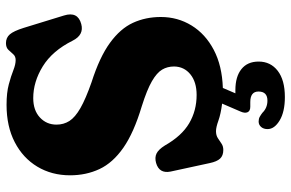

<svg xmlns="http://www.w3.org/2000/svg" viewBox="-186 -568 976 644"><g transform="rotate(-90 302.0 -246.0)"><path d="M417.5 133.5Q417.5 173.5 386.5 197.5Q355.5 221.5 298.5 221.5Q249 221.5 220 204Q191 186.5 191 163.5Q191 150 198.2 141.8Q205.5 133.5 216.5 133.5Q225.5 133.5 232.2 137.2Q239 141 245.5 146Q262 163 286.5 163Q317 163 317 133Q317 105.5 281.5 105.5H266Q251.5 105.5 247.5 96.2Q243.5 87 250 72.5L276.5 11Q241.5 6.5 219.2 -1.5Q197 -9.5 184 -9.5Q170 -9.5 160.5 -3.2Q151 3 142.2 9Q133.5 15 121 15Q102 15 92 4.2Q82 -6.5 77 -30.5L48.5 -162Q41 -200 77.5 -210.5Q95.5 -215.5 109 -209Q122.5 -202.5 136 -181Q168 -124.5 210.5 -99.5Q253 -74.5 305.5 -74.5Q349 -74.5 374.8 -95.5Q400.5 -116.5 401 -150Q401 -172.5 390.5 -190.2Q380 -208 351.5 -224.5Q323 -241 267.5 -258.5Q179 -285 128.5 -320.2Q78 -355.5 57 -400.2Q36 -445 36 -499Q36 -560.5 65 -608.8Q94 -657 147 -684.5Q200 -712 272.5 -712Q313 -712 341 -704.5Q369 -697 388.5 -689.2Q408 -681.5 422.5 -681.5Q435 -681.5 442 -689.5Q449 -697.5 456.8 -705.8Q464.5 -714 479.5 -714Q497.5 -714 508.8 -701Q520 -688 530.5 -654.5L572 -519.5Q586.5 -473 543.5 -461.5Q507 -451.5 487.5 -490.5Q453.5 -558.5 401.5 -590.5Q349.5 -622.5 295 -622.5Q254 -622.5 230 -600.2Q206 -578 206 -544.5Q206 -520.5 218.2 -501.2Q230.5 -482 261.5 -464.2Q292.5 -446.5 348 -427Q432.5 -400 480.2 -365.2Q528 -330.5 547.5 -288Q567 -245.5 567 -194.5Q567 -138 538.5 -91.5Q510 -45 456.8 -17Q403.5 11 329 13.5L311 55.5Q316 55.5 321.5 55.5Q367 55.5 392.2 75.8Q417.5 96 417.5 133.5Z"/></g></svg>

Font: Fraunces 72pt SuperSoft
Style: Bold
Weight: 700
Version: Version 1.000;[0bf87f6ff]